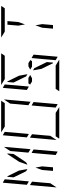

<svg xmlns="http://www.w3.org/2000/svg" viewBox="1112 -2152 1040 3304"><g transform="rotate(-90 1632.0 -500.0)"><path d="M421 -295 405 -108H343L359 -295L400 -410ZM104 -558 139 -959Q139 -966 142 -972L199 -938L198 -928L195 -892L193 -866L182 -735L165 -548L164 -531L159 -525ZM657 -475 712 -442 677 -41Q677 -34 674 -28L617 -62V-70L618 -82L621 -108L623 -134L634 -265L651 -450L652 -469ZM140 -265 131 -155 59 -47 99 -500V-505L158 -469L157 -452ZM337 -571 232 -786 241 -892H251L349 -693L375 -548ZM757 -953 717 -500V-495L658 -531L659 -550L676 -735L685 -845ZM449 -548 501 -693 633 -892H643L634 -786L491 -571Z M920 -558 955 -959Q955 -966 958 -972L1015 -938L1014 -928L1011 -892L1009 -866L998 -735L981 -548L980 -531L975 -525ZM1473 -475 1528 -442 1493 -41Q1493 -34 1490 -28L1433 -62V-70L1434 -82L1437 -108L1439 -134L1450 -265L1467 -450L1468 -469ZM956 -265 947 -155 875 -47 915 -500V-505L974 -469L973 -452ZM1107 -938 1006 -1000H1268H1536Q1546 -1000 1550 -998L1509 -938H1479H1293H1231ZM1341 -62 1442 0H1180H912Q902 0 898 -2L939 -62H969H1155H1217ZM1573 -953 1533 -500V-495L1474 -531L1475 -550L1492 -735L1501 -845Z M1736 -558 1771 -959Q1771 -966 1774 -972L1831 -938L1830 -928L1827 -892L1825 -866L1814 -735L1797 -548L1796 -531L1791 -525ZM2289 -475 2344 -442 2309 -41Q2309 -34 2306 -28L2249 -62V-70L2250 -82L2253 -108L2255 -134L2266 -265L2283 -450L2284 -469ZM1882 -469 1829 -502 1849 -531H1943L1994 -500L1937 -469ZM1969 -571 1864 -786 1873 -892H1883L1981 -693L2007 -548ZM1923 -938 1822 -1000H2084H2352Q2362 -1000 2366 -998L2325 -938H2295H2109H2047ZM2157 -62 2258 0H1996H1728Q1718 0 1714 -2L1755 -62H1785H1971H2033ZM2143 -531H2198L2251 -498L2231 -469H2137L2086 -500ZM2111 -429 2216 -214 2207 -108H2196L2099 -307L2073 -452Z M2869 -295 2853 -108H2791L2807 -295L2848 -410ZM2739 -938 2638 -1000H2900H3168Q3178 -1000 3182 -998L3141 -938H3111H2925H2863ZM2843 -705 2859 -892H2921L2905 -705L2864 -590Z"/></g></svg>

Font: DSEG14 Modern Mini
Style: Light Italic
Weight: 300
Italic angle: -5°
Designer: Keshikan(Twitter:@keshinomi_88pro)
Version: Version 0.46